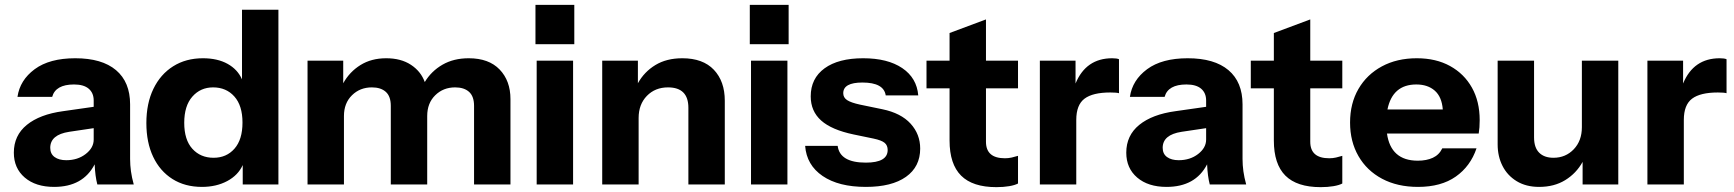

<svg xmlns="http://www.w3.org/2000/svg" viewBox="-20 -760 7145 791"><path d="M203 10Q127 10 82 -28.5Q37 -67 37 -131Q37 -202 90.5 -245.5Q144 -289 240 -302L366 -320V-346Q366 -377 345.5 -394.5Q325 -412 285 -412Q209 -412 195 -361H52Q62 -430 123 -475Q184 -520 290 -520Q400 -520 458 -471Q516 -422 516 -330V-105Q516 -80 519.5 -54.5Q523 -29 531 0H381Q372 -34 370 -83Q322 10 203 10ZM187 -151Q187 -126 205 -113Q223 -100 253 -100Q300 -100 333 -125.5Q366 -151 366 -185V-232L265 -217Q187 -205 187 -151Z M980 0V-80Q961 -38 916 -14Q871 10 812 10Q742 10 690.5 -22.5Q639 -55 611 -114Q583 -173 583 -253Q583 -334 612 -394Q641 -454 693.5 -487Q746 -520 816 -520Q876 -520 917.5 -497Q959 -474 977 -433V-720H1127V0ZM860 -110Q913 -110 946 -147.5Q979 -185 979 -255Q979 -325 945.5 -362.5Q912 -400 858 -400Q806 -400 772.5 -362Q739 -324 739 -254Q739 -184 772.5 -147Q806 -110 860 -110Z M1247 0V-510H1394V-417Q1420 -464 1465 -492Q1510 -520 1571 -520Q1632 -520 1673 -493Q1714 -466 1730 -422Q1757 -467 1803 -493.5Q1849 -520 1911 -520Q1994 -520 2038.5 -473.5Q2083 -427 2083 -352V0H1933V-324Q1933 -363 1912.5 -381.5Q1892 -400 1855 -400Q1806 -400 1773 -367.5Q1740 -335 1740 -282V0H1590V-324Q1590 -363 1569.5 -381.5Q1549 -400 1512 -400Q1463 -400 1430 -367.5Q1397 -335 1397 -282V0Z M2191 0V-510H2341V0ZM2186 -578V-740H2346V-578Z M2461 0V-510H2608V-417Q2634 -464 2680 -492Q2726 -520 2791 -520Q2876 -520 2921 -472.5Q2966 -425 2966 -345V0H2816V-316Q2816 -400 2732 -400Q2679 -400 2645 -365Q2611 -330 2611 -274V0Z M3074 0V-510H3224V0ZM3069 -578V-740H3229V-578Z M3547 10Q3435 10 3369 -35Q3303 -80 3297 -159H3431Q3440 -90 3547 -90Q3637 -90 3637 -142Q3637 -161 3624.5 -171.5Q3612 -182 3579 -189L3497 -206Q3406 -225 3363 -263.5Q3320 -302 3320 -363Q3320 -437 3377 -478.5Q3434 -520 3536 -520Q3637 -520 3697 -479.5Q3757 -439 3763 -367H3629Q3621 -420 3533 -420Q3454 -420 3454 -376Q3454 -358 3470 -347.5Q3486 -337 3523 -329L3615 -310Q3692 -294 3731.5 -250.5Q3771 -207 3771 -148Q3771 -73 3712.5 -31.5Q3654 10 3547 10Z M4085 11Q3987 11 3939.5 -36.5Q3892 -84 3892 -181V-396H3797V-510H3892V-624L4042 -680V-510H4174V-396H4042V-176Q4042 -108 4120 -108Q4135 -108 4148 -111Q4161 -114 4174 -118V-4Q4161 3 4137.5 7Q4114 11 4085 11Z M4264 0V-510H4411V-416Q4454 -520 4562 -520Q4581 -520 4590 -516V-376Q4580 -379 4554 -379Q4482 -379 4448 -353.5Q4414 -328 4414 -266V0Z M4786 10Q4710 10 4665 -28.5Q4620 -67 4620 -131Q4620 -202 4673.5 -245.5Q4727 -289 4823 -302L4949 -320V-346Q4949 -377 4928.5 -394.5Q4908 -412 4868 -412Q4792 -412 4778 -361H4635Q4645 -430 4706 -475Q4767 -520 4873 -520Q4983 -520 5041 -471Q5099 -422 5099 -330V-105Q5099 -80 5102.5 -54.5Q5106 -29 5114 0H4964Q4955 -34 4953 -83Q4905 10 4786 10ZM4770 -151Q4770 -126 4788 -113Q4806 -100 4836 -100Q4883 -100 4916 -125.5Q4949 -151 4949 -185V-232L4848 -217Q4770 -205 4770 -151Z M5421 11Q5323 11 5275.5 -36.5Q5228 -84 5228 -181V-396H5133V-510H5228V-624L5378 -680V-510H5510V-396H5378V-176Q5378 -108 5456 -108Q5471 -108 5484 -111Q5497 -114 5510 -118V-4Q5497 3 5473.5 7Q5450 11 5421 11Z M5822 10Q5737 10 5674 -23.5Q5611 -57 5576.5 -117Q5542 -177 5542 -255Q5542 -334 5576.5 -393.5Q5611 -453 5673 -486.5Q5735 -520 5817 -520Q5896 -520 5954 -488Q6012 -456 6044 -399Q6076 -342 6076 -265Q6076 -249 6075 -235.5Q6074 -222 6072 -210H5694Q5710 -98 5821 -98Q5857 -98 5883 -110Q5909 -122 5922 -149H6063Q6038 -75 5977.5 -32.5Q5917 10 5822 10ZM5815 -412Q5717 -412 5696 -309H5924Q5920 -361 5891 -386.5Q5862 -412 5815 -412Z M6321 10Q6267 10 6228.5 -13.5Q6190 -37 6170 -76.5Q6150 -116 6150 -165V-510H6300V-194Q6300 -152 6321 -131Q6342 -110 6380 -110Q6430 -110 6463.5 -145Q6497 -180 6497 -236V-510H6647V0H6500V-93Q6474 -46 6428.5 -18Q6383 10 6321 10Z M6767 0V-510H6914V-416Q6957 -520 7065 -520Q7084 -520 7093 -516V-376Q7083 -379 7057 -379Q6985 -379 6951 -353.5Q6917 -328 6917 -266V0Z"/></svg>

Font: Instrument Sans
Style: Bold
Weight: 700
Designer: Rodrigo Fuenzalida
Foundry: fragTYPE
Version: Version 1.000; ttfautohint (v1.8.4.7-5d5b);gftools[0.9.28]